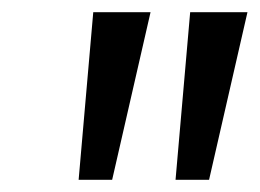

<svg xmlns="http://www.w3.org/2000/svg" viewBox="-20 -725 426 315"><path d="M109 -430 133 -705H227L164 -430ZM268 -430 292 -705H386L323 -430Z"/></svg>

Font: Nunito Sans 10pt SemiCondensed
Style: Italic
Weight: 400
Width: 4
Italic angle: -9°
Designer: Vernon Adams
Foundry: Vernon Adams
Version: Version 3.101;gftools[0.9.27]